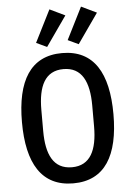

<svg xmlns="http://www.w3.org/2000/svg" viewBox="-63 -1002 725 1060"><g transform="rotate(-5 300.0 -472.0)"><path d="M300.1 12.1C475.9 12.1 553.6 -121.1 553.6 -349.1C553.6 -577.1 475.9 -709.9 300.1 -709.9C124.3 -709.9 46.5 -577.1 46.5 -349.1C46.5 -121.1 124.3 12.1 300.1 12.1ZM159.1 -290.5V-407.3C159.1 -538 197.4 -621.1 300.1 -621.1C402.3 -621.1 441.1 -538 441.1 -407.3V-290.8C441.1 -160.2 402.3 -77.1 300.1 -77.1C197.4 -77.1 159.1 -160.2 159.1 -290.5ZM162.3 -778.4 221.2 -750.7 336.6 -915.5 251.8 -956.3ZM337.4 -778.4 396.3 -750.7 511.7 -915.5 426.8 -956.3Z"/></g></svg>

Font: Margiela Mono Medium
Style: Regular
Weight: 500
Designer: Mike Abbink, Paul van der Laan, Pieter van Rosmalen
Foundry: Bold Monday
Version: Version 2.003 2021